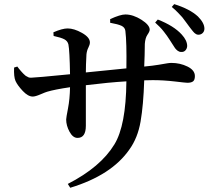

<svg xmlns="http://www.w3.org/2000/svg" viewBox="-20 -847 1040 925"><path d="M727.5 -738.3 740.2 -752.9Q817.4 -722.7 855.5 -680.7Q881.8 -652.3 881.8 -625Q880.9 -612.3 873 -604Q865.2 -595.7 852.5 -596.7Q843.8 -596.7 835.9 -602.5Q828.1 -608.4 823.2 -615.2Q818.4 -622.1 808.6 -637.7Q807.6 -639.6 798.3 -653.8Q789.1 -668 784.2 -674.8Q779.3 -681.6 769.5 -694.3Q759.8 -707 749.5 -717.3Q739.3 -727.5 727.5 -738.3ZM510.7 -737.3V-754.9Q559.6 -777.3 584 -777.3Q621.1 -777.3 661.1 -752Q701.2 -726.6 701.2 -704.1Q701.2 -695.3 690.4 -679.7Q679.7 -664.1 677.7 -635.7Q677.7 -618.2 676.8 -581.1Q675.8 -543.9 674.8 -526.4Q716.8 -530.3 745.6 -535.2Q774.4 -540 785.6 -542Q796.9 -543.9 805.7 -543.9Q847.7 -543.9 883.3 -526.4Q918.9 -508.8 918.9 -480.5Q918.9 -461.9 910.2 -455.1Q901.4 -448.2 882.8 -448.2Q875 -448.2 821.3 -454.6Q767.6 -460.9 715.8 -460.9Q688.5 -460.9 674.8 -460Q670.9 -339.8 657.2 -261.2Q643.6 -182.6 603.5 -127Q517.6 -2.9 318.4 57.6L306.6 39.1Q464.8 -42 531.2 -151.4Q586.9 -242.2 588.9 -455.1Q504.9 -450.2 393.6 -436.5V-241.2Q393.6 -182.6 353.5 -182.6Q331.1 -182.6 314.9 -212.4Q298.8 -242.2 298.8 -271.5Q298.8 -279.3 307.6 -324.7Q316.4 -370.1 317.4 -426.8Q244.1 -416 208 -405.3Q200.2 -403.3 175.3 -392.6Q150.4 -381.8 137.7 -381.8Q115.2 -381.8 89.8 -408.7Q64.5 -435.5 54.7 -457Q45.9 -477.5 47.9 -521.5L63.5 -526.4Q65.4 -523.4 70.8 -516.6Q76.2 -509.8 78.6 -507.3Q81.1 -504.9 85.4 -499.5Q89.8 -494.1 92.8 -491.7Q95.7 -489.3 99.6 -485.4Q103.5 -481.4 106.9 -480Q110.4 -478.5 114.3 -476.1Q118.2 -473.6 122.1 -473.1Q126 -472.7 130.9 -472.7Q148.4 -472.7 317.4 -489.3Q315.4 -603.5 309.6 -632.8Q305.7 -649.4 290 -657.7Q274.4 -666 238.3 -673.8L237.3 -691.4Q280.3 -710 305.7 -710Q336.9 -710 375 -688.5Q413.1 -667 413.1 -642.6Q413.1 -631.8 405.8 -617.7Q398.4 -603.5 396.5 -585Q393.6 -532.2 393.6 -498L588.9 -517.6Q590.8 -643.6 584 -698.2Q582 -714.8 565.4 -722.7Q548.8 -730.5 510.7 -737.3ZM807.6 -813.5 819.3 -827.1Q894.5 -803.7 933.6 -767.6Q964.8 -736.3 964.8 -709Q964.8 -696.3 956.5 -688Q948.2 -679.7 935.5 -679.7Q931.6 -679.7 928.7 -680.7Q925.8 -681.6 922.4 -684.1Q918.9 -686.5 916.5 -688.5Q914.1 -690.4 910.2 -695.3Q906.2 -700.2 904.3 -702.6Q902.3 -705.1 897 -711.9Q891.6 -718.8 889.6 -721.7Q887.7 -723.6 876 -740.2Q864.3 -756.8 857.9 -764.2Q851.6 -771.5 837.4 -786.1Q823.2 -800.8 807.6 -813.5Z"/></svg>

Font: GenYoMin TW TTF SemiBold
Style: Regular
Weight: 600
Version: Version 1.300